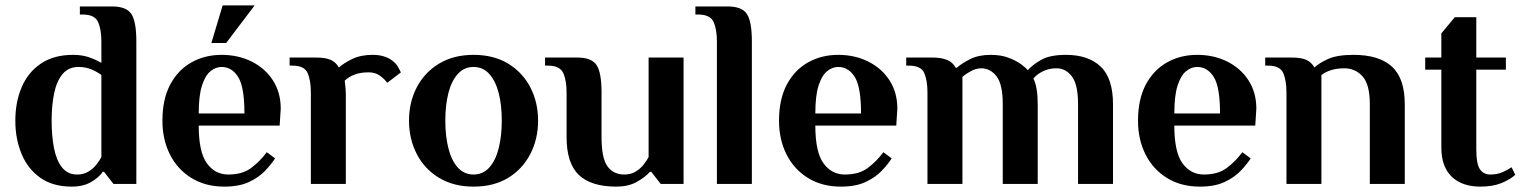

<svg xmlns="http://www.w3.org/2000/svg" viewBox="-20 -684 5655 714"><path d="M247 10Q177 10 130.5 -22.5Q84 -55 60.5 -111Q37 -167 37 -235Q37 -304 60.5 -359.5Q84 -415 132 -447.5Q180 -480 252 -480Q286 -480 312.5 -470.5Q339 -461 357 -450V-530Q357 -575 344.5 -602.5Q332 -630 287 -630H277V-660H397Q450 -660 468.5 -632Q487 -604 487 -530V0H402L367 -45H362Q349 -25 319.5 -7.5Q290 10 247 10ZM267 -35Q291 -35 309 -46Q327 -57 339 -72.5Q351 -88 357 -100V-405Q343 -416 321 -425.5Q299 -435 272 -435Q235 -435 213 -409Q191 -383 181.5 -338Q172 -293 172 -235Q172 -178 181 -132.5Q190 -87 211 -61Q232 -35 267 -35Z M814 10Q744 10 692 -22Q640 -54 612 -109.5Q584 -165 584 -235Q584 -315 613 -369.5Q642 -424 692 -452Q742 -480 804 -480Q866 -480 916 -455Q966 -430 995 -385Q1024 -340 1024 -280L1020 -217H719Q719 -118 749.5 -76.5Q780 -35 829 -35Q881 -35 913.5 -59Q946 -83 972 -118L1003 -95Q989 -73 965.5 -48.5Q942 -24 905.5 -7Q869 10 814 10ZM719 -262H889Q889 -361 865.5 -398Q842 -435 804 -435Q782 -435 762.5 -419Q743 -403 731 -365.5Q719 -328 719 -262ZM766 -524 808 -664H927L821 -524Z M1136 0V-340Q1136 -385 1124 -412.5Q1112 -440 1067 -440H1057V-470H1156Q1190 -470 1209.5 -461.5Q1229 -453 1240 -433Q1258 -449 1289.5 -464.5Q1321 -480 1366 -480Q1409 -480 1437 -460Q1454 -448 1462.5 -431Q1471 -414 1471 -415L1420 -376Q1411 -389 1393.5 -402Q1376 -415 1351 -415Q1319 -415 1297 -406Q1275 -397 1262 -384Q1264 -366 1265 -355Q1266 -344 1266 -336V0Z M1741 10Q1667 10 1613 -22.5Q1559 -55 1530 -111Q1501 -167 1501 -235Q1501 -304 1530 -359.5Q1559 -415 1613 -447.5Q1667 -480 1741 -480Q1816 -480 1869.5 -447.5Q1923 -415 1952 -359.5Q1981 -304 1981 -235Q1981 -167 1952 -111Q1923 -55 1869.5 -22.5Q1816 10 1741 10ZM1741 -35Q1776 -35 1799.5 -61Q1823 -87 1834.5 -132.5Q1846 -178 1846 -235Q1846 -293 1834.5 -338Q1823 -383 1799.5 -409Q1776 -435 1741 -435Q1706 -435 1682.5 -409Q1659 -383 1647.5 -338Q1636 -293 1636 -235Q1636 -178 1647.5 -132.5Q1659 -87 1682.5 -61Q1706 -35 1741 -35Z M2272 10Q2178 10 2132.5 -33.5Q2087 -77 2087 -174V-340Q2087 -385 2074.5 -412.5Q2062 -440 2017 -440H2007V-470H2127Q2180 -470 2198.5 -442Q2217 -414 2217 -340V-173Q2217 -96 2239 -65.5Q2261 -35 2302 -35Q2326 -35 2344 -46Q2362 -57 2374 -72.5Q2386 -88 2392 -100V-470H2522V0H2437L2402 -45H2397Q2378 -24 2347 -7Q2316 10 2272 10Z M2646 0V-530Q2646 -575 2633.5 -602.5Q2621 -630 2576 -630H2566V-660H2686Q2739 -660 2757.5 -632Q2776 -604 2776 -530V0Z M3107 10Q3037 10 2985 -22Q2933 -54 2905 -109.5Q2877 -165 2877 -235Q2877 -315 2906 -369.5Q2935 -424 2985 -452Q3035 -480 3097 -480Q3159 -480 3209 -455Q3259 -430 3288 -385Q3317 -340 3317 -280L3313 -217H3012Q3012 -118 3042.5 -76.5Q3073 -35 3122 -35Q3174 -35 3206.5 -59Q3239 -83 3265 -118L3296 -95Q3282 -73 3258.5 -48.5Q3235 -24 3198.5 -7Q3162 10 3107 10ZM3012 -262H3182Q3182 -361 3158.5 -398Q3135 -435 3097 -435Q3075 -435 3055.5 -419Q3036 -403 3024 -365.5Q3012 -328 3012 -262Z M3429 0V-340Q3429 -385 3417 -412.5Q3405 -440 3360 -440H3350V-470H3449Q3479 -470 3501 -461.5Q3523 -453 3534 -432H3538Q3556 -448 3587.5 -464Q3619 -480 3664 -480Q3702 -480 3730 -469.5Q3758 -459 3776.5 -445.5Q3795 -432 3802 -423Q3822 -445 3854 -462.5Q3886 -480 3944 -480Q4027 -480 4073 -436.5Q4119 -393 4119 -296V0H3989V-297Q3989 -370 3966 -400Q3943 -430 3909 -430Q3881 -430 3858.5 -419Q3836 -408 3823 -392Q3839 -360 3839 -296V0H3709V-297Q3709 -370 3686 -400Q3663 -430 3629 -430Q3610 -430 3590.5 -419.5Q3571 -409 3559 -398V0Z M4442 10Q4372 10 4320 -22Q4268 -54 4240 -109.5Q4212 -165 4212 -235Q4212 -315 4241 -369.5Q4270 -424 4320 -452Q4370 -480 4432 -480Q4494 -480 4544 -455Q4594 -430 4623 -385Q4652 -340 4652 -280L4648 -217H4347Q4347 -118 4377.5 -76.5Q4408 -35 4457 -35Q4509 -35 4541.5 -59Q4574 -83 4600 -118L4631 -95Q4617 -73 4593.5 -48.5Q4570 -24 4533.5 -7Q4497 10 4442 10ZM4347 -262H4517Q4517 -361 4493.5 -398Q4470 -435 4432 -435Q4410 -435 4390.5 -419Q4371 -403 4359 -365.5Q4347 -328 4347 -262Z M4764 0V-340Q4764 -385 4752 -412.5Q4740 -440 4695 -440H4685V-470H4784Q4818 -470 4837.5 -461.5Q4857 -453 4868 -433Q4886 -450 4919.5 -465Q4953 -480 5014 -480Q5108 -480 5156 -436.5Q5204 -393 5204 -296V0H5074V-297Q5074 -370 5047 -400Q5020 -430 4979 -430Q4951 -430 4929.5 -423Q4908 -416 4894 -405V0Z M5485 10Q5417 10 5378.5 -27Q5340 -64 5340 -136V-425H5280V-470H5340V-560L5390 -620H5470V-470H5580V-425H5470V-130Q5470 -74 5483.5 -54.5Q5497 -35 5522 -35Q5548 -35 5568 -44Q5588 -53 5601 -62L5615 -34Q5595 -16 5563 -3Q5531 10 5485 10Z"/></svg>

Font: El Messiri
Style: Bold
Weight: 700
Designer: Mohamed Gaber
Foundry: Kief Type Foundry
Version: Version 2.020; ttfautohint (v1.8.3)